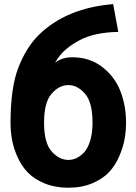

<svg xmlns="http://www.w3.org/2000/svg" viewBox="-20 -879 651 917"><path d="M30.3 -293Q30.3 -460 67.9 -556.6Q105.5 -653.3 166 -712.9Q296.9 -840.8 520.5 -859.4L544.9 -726.6Q428.7 -724.6 357.4 -685.5Q286.1 -646.5 255.9 -599.6L242.2 -579.1Q275.4 -605.5 325.2 -605.5Q408.2 -605.5 468.3 -559.1Q528.3 -512.7 555.2 -443.4Q582 -374 582 -293Q582 -253.9 575.2 -215.3Q568.4 -176.8 549.8 -133.3Q531.2 -89.8 501.5 -57.6Q471.7 -25.4 421.4 -3.9Q371.1 17.6 306.6 17.6Q243.2 17.6 193.4 -2.9Q143.6 -23.4 113.3 -54.7Q83 -85.9 64 -128.4Q44.9 -170.9 37.6 -210.9Q30.3 -251 30.3 -293ZM190.4 -293Q190.4 -196.3 226.6 -155.8Q262.7 -115.2 306.6 -115.2Q325.2 -115.2 343.3 -123Q361.3 -130.9 379.9 -149.4Q398.4 -168 410.2 -205.1Q421.9 -242.2 421.9 -293Q421.9 -390.6 385.7 -431.6Q349.6 -472.7 306.6 -472.7Q262.7 -472.7 226.6 -431.6Q190.4 -390.6 190.4 -293Z"/></svg>

Font: Gothic A1 Black
Style: Regular
Weight: 900
Version: Version 2.50